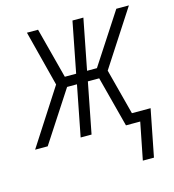

<svg xmlns="http://www.w3.org/2000/svg" viewBox="-137 -619 801 884"><g transform="rotate(-15 263.5 -176.5)"><path d="M435 177 470 0H402L339 -241H285L238 0H186L233 -241H186L29 0H-31L140 -265L72 -530H125L188 -289H242L289 -530H341L294 -289H341L498 -530H558L386 -265L443 -47H532L488 177Z"/></g></svg>

Font: Lode Dark
Style: Italic
Weight: 400
Italic angle: -11°
Monospace: yes
Designer: Belleve Invis
Foundry: Belleve Invis
Version: Version 29.2.0; ttfautohint (v1.8.3)